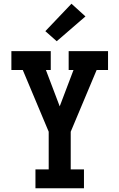

<svg xmlns="http://www.w3.org/2000/svg" viewBox="-20 -1009 640 1029"><path d="M170 0V-101H241V-303L102 -634H41V-735H252V-634H226L300 -439L374 -634H348V-735H559V-634H498L359 -303V-101H430V0ZM284 -788 223 -842 363 -989 438 -921Z"/></svg>

Font: Iosevka HT Extended
Style: Bold
Weight: 700
Width: 7
Monospace: yes
Designer: Belleve Invis
Foundry: Belleve Invis
Version: Version 32.3.0; ttfautohint (v1.8.4)